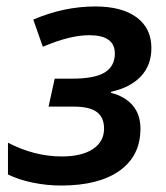

<svg xmlns="http://www.w3.org/2000/svg" viewBox="-20 -570 520 600"><path d="M205.1 -324.2Q276.4 -324.2 307.6 -343.8Q338.9 -363.3 338.9 -402.8Q338.9 -460 258.8 -460Q198.2 -460 113.8 -423.8L84 -508.8Q179.7 -549.8 277.8 -549.8Q361.3 -549.8 407.2 -515.6Q453.1 -481.4 453.1 -419.9Q453.1 -366.2 420.2 -331.3Q387.2 -296.4 327.1 -283.2V-279.8Q371.1 -268.6 395 -240.2Q418.9 -211.9 418.9 -168Q418.9 -83 353.8 -36.6Q288.6 9.8 170.9 9.8Q126 9.8 81.3 0.5Q36.6 -8.8 4.9 -24.9V-124Q87.9 -81.1 172.9 -81.1Q235.4 -81.1 270.3 -104.2Q305.2 -127.4 305.2 -168Q305.2 -203.1 282.5 -220Q259.8 -236.8 210.9 -236.8H131.8L150.9 -324.2Z"/></svg>

Font: Open Sans Semibold
Style: Italic
Weight: 600
Italic angle: -12°
Foundry: Ascender Corporation
Version: Version 1.10